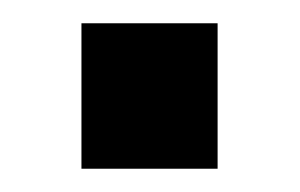

<svg xmlns="http://www.w3.org/2000/svg" viewBox="-20 -145 258 165"><path d="M167 -125H50V0H167Z"/></svg>

Font: Bisquit Text
Style: Regular
Weight: 400
Version: Version 1.004;Glyphs 3.2.3 (3260)